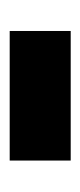

<svg xmlns="http://www.w3.org/2000/svg" viewBox="98 -506 169 406"><g transform="rotate(90 183.0 -303.5)"><path d="M46 -239V-368H320V-239Z"/></g></svg>

Font: Radio Canada Big
Style: Bold
Weight: 700
Designer: Étienne Aubert Bonn
Foundry: Coppers and Brasses
Version: Version 1.001